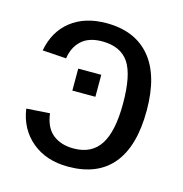

<svg xmlns="http://www.w3.org/2000/svg" viewBox="-87 -618 674 708"><g transform="rotate(15 250.0 -264.0)"><path d="M370 -267Q370 -377 338.5 -423Q307 -469 237 -469Q186 -469 158 -443Q130 -417 124 -374L33 -380Q47 -455 100 -496.5Q153 -538 235 -538Q344 -538 402.5 -468.5Q461 -399 461 -265Q461 -129 403.5 -59.5Q346 10 234 10Q150 10 95.5 -35.5Q41 -81 30 -157L119 -163Q126 -109 157 -84.5Q188 -60 236 -60Q305 -60 337.5 -110.5Q370 -161 370 -267ZM177 -265V-349H265V-265Z"/></g></svg>

Font: Libra Sans
Style: Regular
Weight: 400
Foundry: Context Ltd
Version: Version 1.000; ttfautohint (v1.3)